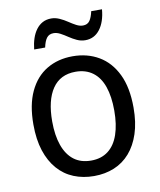

<svg xmlns="http://www.w3.org/2000/svg" viewBox="-83 -800 730 877"><g transform="rotate(-10 281.5 -362.0)"><path d="M283 10Q232 10 189 -7.5Q146 -25 115 -60.5Q84 -96 67 -148Q50 -200 50 -270Q50 -361 79 -422.5Q108 -484 160 -515Q212 -546 280 -546Q348 -546 401 -515Q454 -484 484 -422Q514 -360 514 -267Q514 -198 497 -146.5Q480 -95 449.5 -60Q419 -25 376.5 -7.5Q334 10 283 10ZM282 -62Q329 -62 361 -86.5Q393 -111 409 -157.5Q425 -204 425 -269Q425 -334 409 -380Q393 -426 360.5 -450Q328 -474 281 -474Q210 -474 173.5 -420.5Q137 -367 137 -269Q137 -204 153.5 -157.5Q170 -111 202 -86.5Q234 -62 282 -62ZM113 -607Q116 -635 123.5 -657.5Q131 -680 143.5 -697Q156 -714 173.5 -723.5Q191 -733 214 -733Q233 -733 252 -724.5Q271 -716 288 -704.5Q305 -693 321 -684.5Q337 -676 352 -676Q373 -676 383.5 -691Q394 -706 400 -734H450Q445 -676 419 -642Q393 -608 351 -608Q331 -608 312.5 -616.5Q294 -625 277 -636.5Q260 -648 244 -656.5Q228 -665 213 -665Q192 -665 181 -650.5Q170 -636 164 -607Z"/></g></svg>

Font: Noto Sans Mono SemiCondensed
Style: Regular
Weight: 400
Width: 4
Designer: Monotype Design Team
Foundry: Monotype Imaging Inc.
Version: Version 2.010